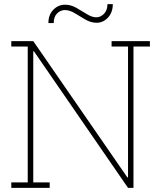

<svg xmlns="http://www.w3.org/2000/svg" viewBox="-20 -910 781 930"><path d="M34.7 0V-26.4H114.3V-684.6H34.7V-710.9H141.1L597.2 -50.3L600.1 -51.3V-684.6H520.5V-710.9H706.1V-684.6H626.5V0H600.1L144 -662.1L141.1 -661.1V-26.4H220.7V0ZM240.2 -798.3H214.4Q214.4 -838.4 238.3 -862.8Q262.2 -887.2 294.9 -887.2Q323.2 -887.2 349.9 -872.1Q376.5 -856.9 400.9 -841.6Q425.3 -826.2 446.8 -826.2Q466.8 -826.2 483.6 -843Q500.5 -859.9 500.5 -890.1H526.4Q526.4 -850.1 503.2 -825Q480 -799.8 448.2 -799.8Q420.4 -799.8 393.8 -815.2Q367.2 -830.6 342.3 -845.9Q317.4 -861.3 294.4 -861.3Q273.4 -861.3 256.8 -845.2Q240.2 -829.1 240.2 -798.3Z"/></svg>

Font: Roboto Slab Thin
Style: Regular
Weight: 100
Designer: Google
Version: Version 2.000; ttfautohint (v1.8.1.43-b0c9)